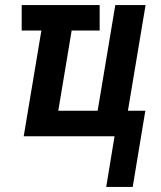

<svg xmlns="http://www.w3.org/2000/svg" viewBox="-20 -540 640 761"><path d="M506 201H401L434 0H74L144 -419H66V-520H375V-419H264L211 -101H367L437 -520H557L487 -101H556Z"/></svg>

Font: Iosevka SS04 Extended Oblique
Style: Bold
Weight: 700
Width: 7
Italic angle: -9°
Monospace: yes
Designer: Belleve Invis
Foundry: Belleve Invis
Version: Version 19.0.0; ttfautohint (v1.8.4)